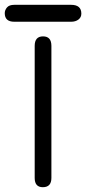

<svg xmlns="http://www.w3.org/2000/svg" viewBox="-63 -781 362 808"><path d="M236.3 -760.7Q279.3 -760.7 279.3 -723.6Q279.3 -708 267.1 -698.7Q254.9 -689.5 236.3 -689.5H-2.9Q-43 -689.5 -43 -725.6Q-43 -738.3 -33.7 -749.5Q-24.4 -760.7 -2.9 -760.7ZM153.3 -32.2Q153.3 6.8 117.2 6.8Q83 6.8 83 -32.2V-587.9Q83 -627.9 118.2 -627.9Q153.3 -627.9 153.3 -587.9Z"/></svg>

Font: Jura
Style: DemiBold
Weight: 600
Version: Version 2.4